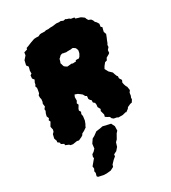

<svg xmlns="http://www.w3.org/2000/svg" viewBox="-233 -811 1092 1225"><g transform="rotate(-30 313.0 -198.0)"><path d="M90 28 73 25 67 18 43 8V-2L23 -12V-22L9 -33L11 -43L4 -63L11 -92L22 -103L26 -117L21 -140L30 -156L38 -169L32 -182L40 -193L33 -210L38 -229L45 -244L44 -257L55 -270L52 -292L57 -304L59 -322L56 -334V-351L65 -362L69 -383L71 -398L66 -412L73 -422L75 -434L84 -452L73 -466L75 -488L86 -495V-516L89 -526L93 -542L82 -557L90 -591L107 -610L111 -615L114 -635L138 -642L141 -652L158 -658L165 -661L185 -669L211 -678L228 -679L243 -678L258 -685L269 -686L293 -685L304 -688L321 -687L336 -689H352L383 -693L401 -691L415 -692L431 -685L447 -688L453 -684L469 -679L478 -672L502 -668L504 -659L523 -653L537 -649L545 -644L560 -633L564 -622L571 -610L588 -603L596 -592L601 -579L610 -570L620 -554L617 -533L626 -525L622 -511L618 -494L625 -476L616 -453L609 -437L603 -421L597 -411L596 -396L583 -381L581 -361L575 -356L552 -343L544 -327L529 -323L513 -303L504 -287L518 -261L535 -245L539 -241L544 -225L549 -212L555 -204L554 -190L566 -171L559 -155L562 -141L567 -126L573 -116L577 -90L567 -76L564 -55L559 -44V-33L548 -15L534 -12L512 -2L506 7L487 21L482 19L459 25H426L419 20L397 16L386 7L381 -5L365 -14L353 -22L357 -37L349 -67L355 -79L344 -99L346 -116L344 -130L333 -139V-157L326 -162L319 -173L321 -194L311 -200L303 -215L292 -224L277 -235L257 -242L250 -226V-201L241 -186L247 -173L233 -150L230 -139L238 -126L232 -112L235 -96L231 -65L223 -44L216 -32L214 -25L194 -11L176 -2L169 9L159 15L135 26L122 23ZM307 -419 318 -420 328 -421 339 -422 346 -419H352L363 -420H371L373 -428H388L395 -427L400 -431L405 -436L407 -440L410 -445L414 -452L417 -462L419 -474L417 -482L415 -486L413 -492L409 -496L403 -500L395 -505L385 -504L381 -503H357L345 -502L337 -504L330 -505L325 -506L319 -508L310 -505L305 -503L293 -491L288 -487L285 -476L283 -469L279 -459L282 -451L283 -446L285 -440L288 -432L300 -423ZM183 297 160 296 124 288 118 280 124 259 121 246 129 230 127 213 162 171 159 163 165 145 180 135 194 120 198 87 217 59 234 50 260 31 290 27 310 23 339 30 366 36 379 62 378 94 366 107 347 141 334 154 325 183 307 204 285 215 283 229 265 244 244 266 239 281 214 294Z"/></g></svg>

Font: Winky Rough Black
Style: Italic
Weight: 900
Italic angle: -8.97852°
Designer: Simon Atzbach
Foundry: typofactur
Version: Version 1.206; ttfautohint (v1.8.4.7-5d5b)